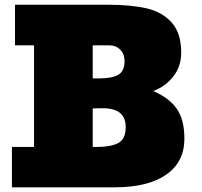

<svg xmlns="http://www.w3.org/2000/svg" viewBox="-20 -798 862 818"><path d="M468.8 0H30.8V-171.9H125V-605H43.9V-777.8H440.9Q537.6 -777.8 606 -762.2Q672.9 -746.1 712.4 -700.9Q752 -655.8 752 -573.2Q752 -515.1 718.3 -472.2Q684.6 -429.2 632.8 -410.2Q700.7 -380.9 733.2 -334.5Q765.6 -288.1 765.6 -207Q765.6 -107.9 688.2 -54Q610.8 0 468.8 0ZM375 -605V-463.9H401.9Q457.5 -463.9 484.1 -479.5Q510.7 -495.1 510.7 -538.1Q510.7 -567.9 492.2 -586.4Q473.6 -605 443.8 -605ZM375 -335.9V-171.9H392.6Q451.7 -171.9 483.6 -188.5Q515.6 -205.1 515.6 -256.8Q515.6 -336.9 418 -336.9Q407.2 -336.9 396.5 -336.7Q385.7 -336.4 375 -335.9Z"/></svg>

Font: Angkor
Style: Regular
Weight: 400
Designer: Danh Hong
Foundry: Danh Hong
Version: Version 8.000; ttfautohint (v1.8.3)